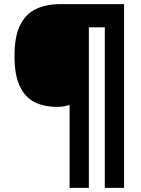

<svg xmlns="http://www.w3.org/2000/svg" viewBox="-20 -780 683 927"><path d="M579 127H486V-648H409V127H316V-273Q301 -269 288.5 -266.5Q276 -264 255 -264Q193 -264 147 -287Q101 -310 75.5 -364Q50 -418 50 -509Q50 -605 77.5 -659.5Q105 -714 155 -737Q205 -760 270 -760H579Z"/></svg>

Font: Noto Sans Lao Black
Style: Regular
Weight: 900
Designer: Monotype Design Team
Foundry: Monotype Imaging Inc.
Version: Version 2.003; ttfautohint (v1.8.4.7-5d5b)